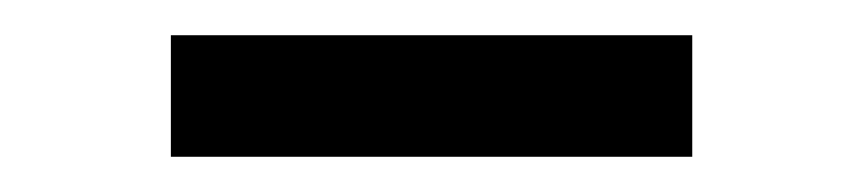

<svg xmlns="http://www.w3.org/2000/svg" viewBox="-20 -769 490 109"><path d="M77 -680V-749H373V-680Z"/></svg>

Font: Noto Serif SC ExtraLight ExtraBold
Style: Regular
Weight: 800
Version: Version 2.002-H1;hotconv 1.1.0;makeotfexe 2.6.0